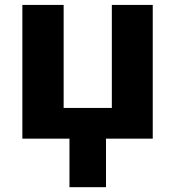

<svg xmlns="http://www.w3.org/2000/svg" viewBox="-20 -569 720 788"><path d="M265.1 199.2H415V0H606.9V-548.8H439V-126H241.2V-548.8H71.8V0H265.1Z"/></svg>

Font: Noto Reveo Sans
Style: Regular
Weight: 800
Designer: Monotype Design Team
Foundry: Monotype Imaging Inc.
Version: Version 2.007